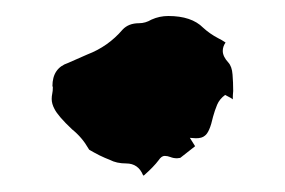

<svg xmlns="http://www.w3.org/2000/svg" viewBox="-20 -188 347 234"><path d="M155.3 25.9Q154.3 25.9 154.3 25.4Q148.4 11.2 133.8 11.2Q122.1 11.2 113.8 6.8L107.9 4.4Q101.1 1.5 94.2 -2.4L89.8 -4.9Q88.4 -5.4 87.9 -6.8Q80.1 -20.5 67.9 -30.3Q50.8 -46.4 46.4 -55.2Q43 -61.5 43 -67.4Q43 -70.8 43.7 -74Q44.4 -77.1 44.4 -81.5Q44.4 -82.5 43.9 -83Q43.9 -105 63 -111.3L86.4 -121.6Q111.8 -131.3 129.4 -151.9Q136.7 -159.7 149.4 -159.7Q157.2 -159.7 164.6 -164.1Q174.3 -168.5 185.1 -168.5Q213.4 -168.5 227.5 -154.3Q235.4 -147 245.6 -141.6Q250.5 -139.2 254.9 -136.2Q251.5 -131.3 251.5 -126Q251.5 -119.1 258.3 -111.8Q262.7 -106.9 263.4 -97.2Q264.2 -87.4 264.2 -77.1Q263.7 -72.3 263.7 -66.9L261.7 -68.4L254.4 -72.3Q247.6 -67.4 244.6 -60.3Q241.7 -53.2 239.7 -45.9Q235.4 -26.4 229.5 -22.5Q226.1 -19.5 218.8 -19.5L211.4 -20L217.8 -9.8L199.7 4.4L195.8 4.9Q191.4 4.9 187.7 3.4Q184.1 2 180.7 2Q176.8 2 173.3 7.3Q167.5 15.1 155.3 25.9Z"/></svg>

Font: Pinzelan
Style: Regular
Weight: 400
Designer: GGBot
Version: 1.01